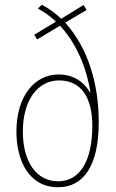

<svg xmlns="http://www.w3.org/2000/svg" viewBox="-20 -777 486 807"><path d="M156 -757 139 -741C165 -727 193 -708 215 -686L124 -631L136 -611L232 -669C301 -596 344 -491 360 -390H357C338 -424 297 -464 226 -464C126 -464 49 -374 49 -224C49 -100 103 10 224 10C333 10 395 -83 395 -263C395 -424 351 -574 254 -682L344 -735L331 -756L237 -698C215 -720 188 -740 156 -757ZM228 -439C325 -439 368 -362 368 -248C368 -104 318 -15 224 -15C131 -15 76 -100 76 -224C76 -355 138 -439 228 -439Z"/></svg>

Font: Noto Sans Gurmukhi Condensed Thin
Style: Regular
Weight: 100
Width: 3
Designer: Jelle Bosma - Monotype Design Team
Foundry: Monotype Imaging Inc.
Version: Version 2.004